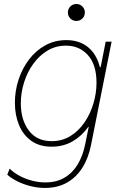

<svg xmlns="http://www.w3.org/2000/svg" viewBox="-20 -718 604 950"><path d="M203.1 211.9Q165.5 211.9 129.9 202.6Q94.2 193.4 64.7 178.5Q35.2 163.6 16.1 146.5L27.8 116.2Q46.9 135.7 75.2 151.1Q103.5 166.5 137 175.5Q170.4 184.6 204.6 184.6Q259.3 184.6 299.1 161.1Q338.9 137.7 364.5 95.2Q390.1 52.7 401.4 -3.9L418.9 -89.8H406.2L426.8 -127L476.6 -361.3L469.7 -385.7H478L502.9 -511.7H532.2L430.7 -2Q418 63.5 387.7 111.6Q357.4 159.7 311 185.8Q264.6 211.9 203.1 211.9ZM235.4 7.8Q175.3 7.8 135 -21Q94.7 -49.8 74.2 -99.1Q53.7 -148.4 53.7 -209.5Q53.7 -269 72 -324.5Q90.3 -379.9 123.8 -423.8Q157.2 -467.8 204.1 -493.7Q251 -519.5 308.1 -519.5Q363.8 -519.5 402.8 -493.9Q441.9 -468.3 462.4 -420.9Q482.9 -373.5 482.9 -308.1Q482.9 -249.5 466.3 -193.1Q449.7 -136.7 417.7 -91.3Q385.7 -45.9 339.8 -19Q293.9 7.8 235.4 7.8ZM235.8 -19.5Q287.1 -19.5 328.1 -44.7Q369.1 -69.8 397.9 -112.1Q426.8 -154.3 442.1 -205.6Q457.5 -256.8 457.5 -308.6Q457.5 -398.4 415 -445.3Q372.6 -492.2 306.2 -492.2Q255.9 -492.2 214.8 -467.5Q173.8 -442.9 144.3 -401.6Q114.7 -360.4 98.9 -309.6Q83 -258.8 83 -206.5Q83 -125 122.6 -72.3Q162.1 -19.5 235.8 -19.5ZM357.9 -614.3Q340.3 -614.3 328.1 -626.5Q315.9 -638.7 315.9 -656.2Q315.9 -673.8 328.1 -686Q340.3 -698.2 357.9 -698.2Q375.5 -698.2 387.7 -686Q399.9 -673.8 399.9 -656.2Q399.9 -638.7 387.7 -626.5Q375.5 -614.3 357.9 -614.3Z"/></svg>

Font: Reddit Sans ExtraLight
Style: Italic
Weight: 250
Italic angle: -11.25°
Designer: Stephen Hutchings
Version: Version 1.013